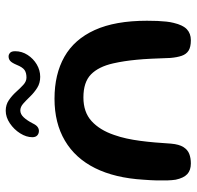

<svg xmlns="http://www.w3.org/2000/svg" viewBox="-28 -648 687 671"><g transform="rotate(-90 315.5 -312.5)"><path d="M79.5 11Q56 11 42.5 -1.5Q29 -14 23 -42Q21 -55 20.5 -71.5Q20 -88 20.5 -109Q21 -130 23 -155Q29 -254.5 63.5 -323.8Q98 -393 159.5 -429.2Q221 -465.5 306 -465.5Q391.5 -465.5 452.5 -431Q513.5 -396.5 546 -325Q578.5 -253.5 578.5 -142.5Q578.5 -122.5 577.8 -105.5Q577 -88.5 575.5 -74.5Q574 -60.5 571 -49Q563.5 -17 548.8 -3Q534 11 510.5 11Q486.5 11 474 3Q461.5 -5 456 -21Q450.5 -37 448.5 -60.5Q447 -98 445.8 -126.8Q444.5 -155.5 442.2 -178.2Q440 -201 437 -220.8Q434 -240.5 429.5 -260.5Q418 -311.5 391 -338Q364 -364.5 310.5 -364.5Q259 -364.5 227.8 -336Q196.5 -307.5 179.5 -257.5Q172 -236.5 167 -213.5Q162 -190.5 158.8 -166Q155.5 -141.5 153.2 -114.5Q151 -87.5 149 -58Q146.5 -30 137 -15Q127.5 0 113 5.5Q98.5 11 79.5 11ZM193.5 -520Q184 -520 177.8 -525.8Q171.5 -531.5 171.5 -543Q171.5 -564 185 -585.5Q198.5 -607 220 -621.5Q241.5 -636 264 -636Q285 -636 301 -625Q317 -614 329.8 -599.8Q342.5 -585.5 354.5 -574.5Q366.5 -563.5 380 -563.5Q396.5 -563.5 406.2 -570.2Q416 -577 424.5 -598Q431.5 -614.5 438 -620.2Q444.5 -626 454 -626Q460.5 -626 466.2 -621Q472 -616 472 -603Q472 -579.5 459 -559.5Q446 -539.5 425.8 -527.5Q405.5 -515.5 382.5 -515.5Q360.5 -515.5 344 -526Q327.5 -536.5 314.2 -550.2Q301 -564 289.2 -574.5Q277.5 -585 265 -585Q252 -585 241 -573.2Q230 -561.5 220 -542Q214 -529.5 207.5 -524.8Q201 -520 193.5 -520Z"/></g></svg>

Font: Gluten
Style: Regular
Weight: 400
Designer: Tyler Finck
Foundry: Etcetera Type Company
Version: Version 1.300